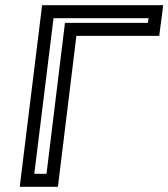

<svg xmlns="http://www.w3.org/2000/svg" viewBox="-20 -694 648 739"><path d="M596 -581 605 -649 608 -674H583H167H142L139 -649L59 0L56 25H81H178H203L206 0L274 -556H568H593L596 -581ZM549 -606H255H230L227 -581L159 -25H112L186 -624H552L549 -606Z"/></svg>

Font: Gamestation Text Outline
Style: Italic
Weight: 400
Designer: Jonas Hecksher
Foundry: Jonas Hecksher, Playtypeª, e-types AS
Version: Version 1.003